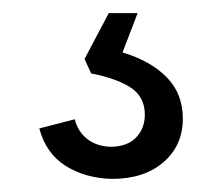

<svg xmlns="http://www.w3.org/2000/svg" viewBox="-20 -32 339 293"><path d="M151 241Q110 240 80 221Q50 202 40 164L94 150Q99 169 113 180Q127 191 148 192Q174 192 187.5 178Q201 164 201 143Q201 116 180 102Q159 88 119 80L109 58L146 -12H190L167 48Q210 61 234.5 86Q259 111 259 149Q259 190 229.5 215.5Q200 241 151 241Z"/></svg>

Font: Mona Sans SemiCondensed
Style: Regular
Weight: 400
Width: 4
Designer: Deni Anggara
Foundry: GitHub
Version: Version 2.000